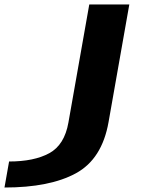

<svg xmlns="http://www.w3.org/2000/svg" viewBox="-230 -606 670 856"><path d="M-210 230 -189.5 114Q-78 114 -10.2 77Q57.5 40 75 -59.5L168 -586H346.5L254 -62Q225 103 108.5 166.5Q-8 230 -210 230Z"/></svg>

Font: Anybody UltraExpanded SemiBold
Style: Italic
Weight: 600
Width: 9
Italic angle: -10°
Designer: Tyler Finck
Foundry: Etcetera Type Company
Version: Version 1.010; ttfautohint (v1.8.3) -l 8 -r 50 -G 200 -x 14 